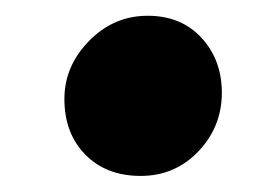

<svg xmlns="http://www.w3.org/2000/svg" viewBox="-20 -383 334 240"><path d="M60.5 -259.3Q60.5 -300.3 91.3 -331.8Q122.1 -363.3 164.6 -363.3Q206.5 -363.3 231.9 -335.7Q257.3 -308.1 257.3 -267.1Q257.3 -224.6 228 -193.8Q198.7 -163.1 155.8 -163.1Q112.8 -163.1 86.7 -189.7Q60.5 -216.3 60.5 -259.3Z"/></svg>

Font: Cooper* ExtraBold
Style: Italic
Weight: 800
Italic angle: -7°
Designer: Owen Earl
Foundry: indestructible type*
Version: Version 0.001